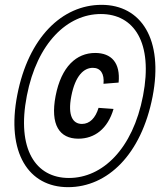

<svg xmlns="http://www.w3.org/2000/svg" viewBox="-20 -762 663 794"><path d="M275 -365C291.5 -449 326.5 -481.5 364 -481.5C396 -481.5 412 -457 408 -415.5L470.5 -420.5C478.5 -502 441 -543 373.5 -543C296 -543 233.5 -486.5 210 -365.5C187 -245.5 226 -188.5 304 -188.5C371 -188.5 425.5 -229 449.5 -311.5L387.5 -316C375 -274 351 -249.5 319 -249.5C281.5 -249.5 259 -283 275 -365ZM51.5 -369.5C5 -130.5 98 12 261.5 12C425 12 564.5 -123.5 611 -362.5C657 -599.5 563.5 -742 400 -742C236.5 -742 97.5 -606.5 51.5 -369.5ZM91 -366C133.5 -585.5 259.5 -704 397 -704C534.5 -704 614 -585.5 571.5 -366C529 -145 403 -26 265 -26C127.5 -26 48 -145 91 -366Z"/></svg>

Font: Monaspace Krypton
Style: Italic
Weight: 400
Italic angle: -11°
Designer: Riley Cran & the Lettermatic Team
Foundry: Lettermatic
Version: Version 1.101 (Monaspace Krypton)